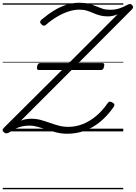

<svg xmlns="http://www.w3.org/2000/svg" viewBox="-20 -954 986 1394"><path d="M468 17Q428 17 391.5 8Q355 -1 321 -12.5Q287 -24 255 -33Q223 -42 192 -42Q165 -42 140.5 -36.5Q116 -31 93 -20Q70 -9 46 8Q36 14 25 14Q14 14 6 3Q-1 -6 2 -15Q5 -24 15 -33L430 -446H261Q243 -446 250 -474Q253 -486 258 -491Q263 -496 271 -496H480L834 -850Q817 -843 800 -839Q783 -835 763 -835Q731 -835 705.5 -842Q680 -849 657.5 -859Q635 -869 611 -876.5Q587 -884 556 -884Q518 -884 477 -870.5Q436 -857 395 -833Q354 -809 316 -776Q307 -767 298 -767.5Q289 -768 280 -778Q271 -787 271.5 -795Q272 -803 282 -812Q330 -852 375.5 -879.5Q421 -907 466.5 -920.5Q512 -934 558 -934Q596 -934 624.5 -926.5Q653 -919 676.5 -909Q700 -899 724 -891Q748 -883 778 -883Q813 -883 842 -891.5Q871 -900 905 -919Q915 -924 923 -925Q931 -926 939 -917Q948 -908 946 -900Q944 -892 935 -883L549 -496H724Q743 -496 735 -470Q733 -457 727.5 -451.5Q722 -446 714 -446H500L132 -78Q149 -85 167.5 -88.5Q186 -92 208 -92Q243 -92 276 -83Q309 -74 340.5 -62.5Q372 -51 405.5 -42Q439 -33 476 -33Q529 -33 579.5 -52.5Q630 -72 676.5 -110.5Q723 -149 761 -204Q767 -214 775.5 -215.5Q784 -217 794 -211Q808 -204 810 -195.5Q812 -187 805 -177Q760 -113 707 -69.5Q654 -26 594 -4.5Q534 17 468 17ZM0 410H875V420H0ZM0 -20H875V0H0ZM0 -505H875V-500H0ZM0 -930H875V-920H0Z"/></svg>

Font: Playwrite DE LA Guides
Style: Regular
Weight: 400
Designer: Veronika Burian, José Scaglione
Foundry: TypeTogether
Version: Version 1.003